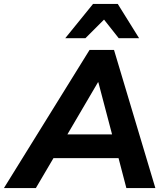

<svg xmlns="http://www.w3.org/2000/svg" viewBox="-69 -960 842 980"><path d="M-49 0 388 -705H513L724 0H576L536 -153H204L114 0ZM431 -540 275 -274H503L433 -540ZM264 -765 406 -940H532L641 -765H537L462 -860L367 -765Z"/></svg>

Font: Nunito Sans ExtraBold
Style: Italic
Weight: 800
Italic angle: -9°
Designer: Vernon Adams
Foundry: Vernon Adams
Version: Version 3.006; ttfautohint (v1.8.3)